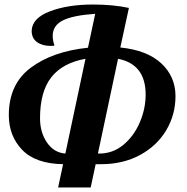

<svg xmlns="http://www.w3.org/2000/svg" viewBox="-20 -829 826 849"><path d="M259 -103Q137 -105 78 -166.5Q19 -228 19 -320Q19 -457 116 -529.5Q213 -602 369 -618L401 -768Q302 -761 257.5 -738.5Q213 -716 213 -670Q213 -651 221 -627Q215 -626 204 -626Q167 -626 143.5 -643Q120 -660 120 -693Q122 -749 201 -779Q280 -809 391 -809Q480 -809 550 -794L512 -619Q631 -607 693.5 -548.5Q756 -490 756 -404Q756 -322 715 -253Q674 -184 599 -143.5Q524 -103 427 -103H403L381 0H237ZM358 -569Q257 -551 207 -487.5Q157 -424 157 -306Q157 -244 187.5 -199Q218 -154 269 -150ZM419 -150Q479 -150 525.5 -188.5Q572 -227 598 -287.5Q624 -348 624 -411Q624 -545 502 -569L413 -150Z"/></svg>

Font: Lobster
Style: Regular
Weight: 400
Designer: Impallari Type
Foundry: Impallari Type
Version: Version 2.100